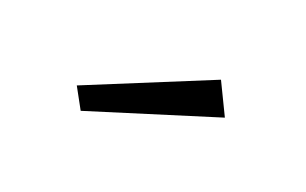

<svg xmlns="http://www.w3.org/2000/svg" viewBox="-35 -896 570 358"><g transform="rotate(20 250.0 -717.0)"><path d="M390 -725 133 -645 110 -687 359 -789Z"/></g></svg>

Font: Kaisei Decol Medium
Style: Regular
Weight: 500
Designer: Font-Kai, 金井和夫
Foundry: KAZUO KANAI
Version: Version 5.003